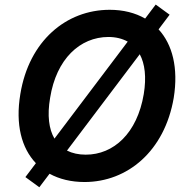

<svg xmlns="http://www.w3.org/2000/svg" viewBox="-20 -779 811 833"><path d="M715.9 -715.2 655.5 -759.2 609.7 -698.5C566.4 -723.4 514.6 -736.5 456 -736.5C267.4 -736.5 105.8 -601.6 68.2 -370.7C46.2 -238.6 73.5 -136.4 135.7 -71L90.2 -10.7L150.6 33.4L195 -25.2C237.6 -1.8 289.1 10.7 346.6 10.7C533 10.7 694.2 -123.2 733.7 -354.4C754.6 -484.4 728 -586.3 668 -651.6ZM197.4 -354.4C224.4 -523.4 327.1 -618.3 450.3 -618.6C482.2 -618.6 510.7 -611.5 534.1 -598.4L216.3 -177.6C192.1 -218.8 184.3 -278.1 197.4 -354.4ZM603.7 -370.7C575.3 -201.3 473.4 -107.6 351.6 -108C321 -108 293.7 -114 270.6 -125.7L586.3 -543.7C608.7 -502.5 615.8 -444.2 603.7 -370.7Z"/></svg>

Font: Riot Sans 2.0
Style: Bold Italic
Weight: 600
Italic angle: -9.39999°
Designer: Rasmus Andersson
Foundry: rsms
Version: Version 3.006;hotconv 1.0.109;makeotfexe 2.5.65596